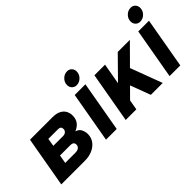

<svg xmlns="http://www.w3.org/2000/svg" viewBox="-23 -1274 1826 1826"><g transform="rotate(-45 890.0 -361.0)"><path d="M62 0 152 -511H453Q507.5 -511 540.2 -493.5Q573 -476 587.5 -447.8Q602 -419.5 602 -387Q602 -343.5 581.2 -313Q560.5 -282.5 514 -262Q551 -251 565.5 -221.2Q580 -191.5 580 -160Q580 -112 553.5 -76Q527 -40 482 -20Q437 0 381 0ZM233 -118H370Q390 -118 403.8 -124Q417.5 -130 424.8 -140.8Q432 -151.5 432 -166Q432 -176.5 428 -185Q424 -193.5 413.5 -198.2Q403 -203 384 -203H248ZM268 -313H398Q422 -313 436 -325.5Q450 -338 450 -359Q450 -375 440.8 -384Q431.5 -393 411 -393H281Z M663.5 0 753.5 -511H897.5L807.5 0ZM832.5 -563Q805 -563 786.8 -581.8Q768.5 -600.5 768.5 -629Q768.5 -666.5 796.2 -694.2Q824 -722 861.5 -722Q889.5 -722 907.5 -703.2Q925.5 -684.5 925.5 -656Q925.5 -618.5 897.8 -590.8Q870 -563 832.5 -563Z M1065.5 -78 1095.5 -270 1332.5 -511H1495.5ZM928.5 0 1018.5 -511H1161.5L1071.5 0ZM1266.5 0 1171.5 -254 1286.5 -374 1426.5 0Z M1518.5 0 1608.5 -511H1752.5L1662.5 0ZM1687.5 -563Q1660 -563 1641.8 -581.8Q1623.5 -600.5 1623.5 -629Q1623.5 -666.5 1651.2 -694.2Q1679 -722 1716.5 -722Q1744.5 -722 1762.5 -703.2Q1780.5 -684.5 1780.5 -656Q1780.5 -618.5 1752.8 -590.8Q1725 -563 1687.5 -563Z"/></g></svg>

Font: Overpass Black
Style: Italic
Weight: 900
Italic angle: -10°
Designer: Delve Withrington, Dave Bailey, Thomas Jockin
Foundry: Delve Fonts LLC
Version: Version 4.000